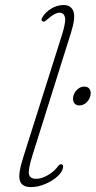

<svg xmlns="http://www.w3.org/2000/svg" viewBox="-20 -737 381 764"><path d="M263 -608.5 109 -118.5Q91.5 -62.5 95.2 -44Q99 -25.5 124 -25.5Q145.5 -25.5 170.5 -40Q195.5 -54.5 211 -75.5Q216.5 -83.5 222.5 -83.5Q232.5 -83.5 231 -71.5Q228.5 -53 208.5 -35Q188.5 -17 159.8 -4.8Q131 7.5 103 7.5Q67 7.5 59 -18.5Q51 -44.5 73 -112.5L226.5 -598Q243 -650.5 238.5 -668.5Q234 -686.5 217 -686.5Q198.5 -686.5 171 -662Q165 -656.5 159.8 -653Q154.5 -649.5 150 -652Q141 -655.5 149.5 -669.5Q160.5 -688.5 184 -702.8Q207.5 -717 233.5 -717Q262.5 -717 272 -692.2Q281.5 -667.5 263 -608.5ZM296 -317.5Q281 -317.5 274.5 -328.5Q268 -339.5 272 -355Q276 -370.5 288.2 -381.5Q300.5 -392.5 316 -392.5Q330.5 -392.5 337 -381.5Q343.5 -370.5 339.5 -355Q335.5 -339.5 323.2 -328.5Q311 -317.5 296 -317.5Z"/></svg>

Font: Fraunces 9pt Soft Thin
Style: Italic
Weight: 100
Italic angle: -16°
Version: Version 1.000;[b76b70a41]